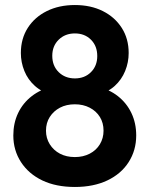

<svg xmlns="http://www.w3.org/2000/svg" viewBox="-20 -734 595 764"><path d="M278 10Q203 10 148.5 -16Q94 -42 63.5 -89Q33 -136 33 -195Q33 -244 52 -284Q71 -324 106.5 -351.5Q142 -379 190 -390L187 -357Q147 -367 119 -392Q91 -417 77 -451.5Q63 -486 63 -523Q63 -580 90.5 -623Q118 -666 166.5 -690Q215 -714 278 -714Q341 -714 389 -690Q437 -666 464.5 -623Q492 -580 492 -523Q492 -486 478 -451.5Q464 -417 436.5 -392Q409 -367 368 -357L365 -390Q414 -379 449 -351.5Q484 -324 503 -284Q522 -244 522 -195Q522 -136 492 -89Q462 -42 407 -16Q352 10 278 10ZM278 -109Q311 -109 337 -122.5Q363 -136 377.5 -160Q392 -184 392 -214Q392 -245 377.5 -268.5Q363 -292 337 -305.5Q311 -319 278 -319Q244 -319 218.5 -305.5Q193 -292 178 -268.5Q163 -245 163 -214Q163 -184 178 -160Q193 -136 218.5 -122.5Q244 -109 278 -109ZM278 -422Q317 -422 342 -447Q367 -472 367 -511Q367 -551 342 -576Q317 -601 278 -601Q239 -601 213.5 -576Q188 -551 188 -512Q188 -472 213.5 -447Q239 -422 278 -422Z"/></svg>

Font: Outfit SemiBold
Style: Regular
Weight: 600
Designer: Rodrigo Fuenzalida
Foundry: fragTYPE
Version: Version 1.100;gftools[0.9.27]